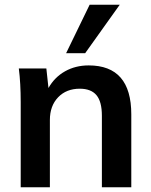

<svg xmlns="http://www.w3.org/2000/svg" viewBox="-20 -796 643 816"><path d="M538 -310V0H413V-304Q413 -364 390 -391.5Q367 -419 319 -419Q262 -419 227 -382.5Q192 -346 192 -286V0H68V-362Q68 -442 60 -505H177L186 -422Q212 -468 256.5 -493Q301 -518 357 -518Q538 -518 538 -310ZM342 -570H261L361 -776H489Z"/></svg>

Font: Muli-Bold
Style: Bold
Weight: 700
Version: Version 2.000